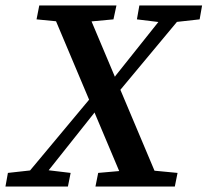

<svg xmlns="http://www.w3.org/2000/svg" viewBox="-41 -684 761 704"><path d="M-21 0 -12 -50 96 -62H118L218 -50L208 0ZM20 0 312 -350 360 -302H326L303 -268L90 0ZM93 -613 103 -664H386L375 -613L246 -601H216ZM309 0 319 -50 455 -62H485L610 -50L600 0ZM374 -323 330 -375H361L384 -408L588 -664H658ZM461 -613 470 -664H700L691 -613L583 -601H559ZM420 0 140 -664H270L550 0Z"/></svg>

Font: Source Serif 4 18pt SemiBold
Style: Italic
Weight: 600
Italic angle: -12°
Designer: Frank Grießhammer
Foundry: Adobe Systems Incorporated
Version: Version 4.004;hotconv 1.0.116;makeotfexe 2.5.65601